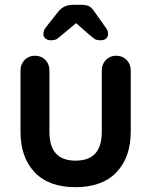

<svg xmlns="http://www.w3.org/2000/svg" viewBox="-20 -766 627 796"><path d="M462 -535Q488 -535 505 -517.5Q522 -500 522 -474V-220Q522 -114 463 -52Q404 10 293 10Q182 10 123.5 -52Q65 -114 65 -220V-474Q65 -500 82 -517.5Q99 -535 125 -535Q151 -535 168 -517.5Q185 -500 185 -474V-220Q185 -159 212 -129.5Q239 -100 293 -100Q348 -100 375 -129.5Q402 -159 402 -220V-474Q402 -500 419 -517.5Q436 -535 462 -535ZM316 -687 239 -623Q226 -612 217.5 -605.5Q209 -599 190 -599Q177 -599 168.5 -606.5Q160 -614 160 -624Q160 -632 162 -638.5Q164 -645 172 -655L221 -717Q244 -746 282 -746H318Q338 -746 349.5 -740Q361 -734 372 -717L416 -655Q424 -645 426 -638.5Q428 -632 428 -624Q428 -614 420 -606.5Q412 -599 398 -599Q379 -599 371 -605.5Q363 -612 349 -623L265 -697Z"/></svg>

Font: Quicksand Light
Style: Bold
Weight: 700
Version: Version 3.004